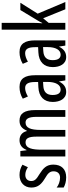

<svg xmlns="http://www.w3.org/2000/svg" viewBox="721 -1521 810 2292"><g transform="rotate(-90 1126.0 -375.0)"><path d="M307 -144C307 -226 262 -265 196 -307C133 -345 111 -365 111 -408C111 -450 139 -478 184 -478C217 -478 248 -466 276 -447L306 -512C269 -535 229 -547 183 -547C94 -547 33 -491 33 -406C33 -323 78 -283 145 -242C205 -208 227 -183 227 -141C227 -92 199 -63 152 -63C108 -63 62 -80 33 -104V-20C63 -3 105 10 155 10C251 10 307 -45 307 -144Z M832 -547C773 -547 738 -520 713 -461H707C695 -511 659 -547 598 -547C544 -547 504 -519 483 -464H478L469 -537H404V0H485V-281C485 -395 501 -475 573 -475C619 -475 641 -440 641 -348V0H721V-296C721 -413 745 -475 809 -475C854 -475 877 -438 877 -345V0H958V-360C958 -486 918 -547 832 -547Z M1234 -547C1183 -547 1136 -534 1094 -508L1120 -447C1158 -469 1191 -480 1221 -480C1272 -480 1293 -442 1293 -360V-325L1232 -322C1119 -317 1055 -256 1055 -150C1055 -65 1092 10 1175 10C1231 10 1270 -18 1298 -74H1300L1312 0H1374V-362C1374 -480 1335 -547 1234 -547ZM1246 -263 1294 -266V-212C1294 -114 1259 -56 1203 -56C1162 -56 1138 -86 1138 -152C1138 -222 1173 -259 1246 -263Z M1650 -547C1599 -547 1552 -534 1510 -508L1536 -447C1574 -469 1607 -480 1637 -480C1688 -480 1709 -442 1709 -360V-325L1648 -322C1535 -317 1471 -256 1471 -150C1471 -65 1508 10 1591 10C1647 10 1686 -18 1714 -74H1716L1728 0H1790V-362C1790 -480 1751 -547 1650 -547ZM1662 -263 1710 -266V-212C1710 -114 1675 -56 1619 -56C1578 -56 1554 -86 1554 -152C1554 -222 1589 -259 1662 -263Z M1999 -383V-760H1918V0H1999V-199L2054 -265L2161 0H2248L2109 -330L2239 -537H2152L2032 -338C2020 -319 2009 -298 1998 -276H1994C1997 -311 1999 -346 1999 -383Z"/></g></svg>

Font: Noto Sans Thai Looped ExtraCondensed
Style: Regular
Weight: 400
Width: 2
Designer: Sasikarn Vongin, Ben Mitchell
Foundry: The Fontpad Ltd
Version: Version 1.001